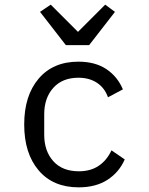

<svg xmlns="http://www.w3.org/2000/svg" viewBox="-20 -793 640 825"><path d="M84 -258Q84 -382 146 -455Q208 -528 317 -528Q389 -528 437 -496Q485 -464 508 -409L444 -375Q430 -415 397 -437Q364 -459 317 -459Q248 -459 209 -415.5Q170 -372 170 -302V-214Q170 -144 209 -100.5Q248 -57 319 -57Q369 -57 404 -80.5Q439 -104 459 -147L516 -108Q492 -53 442 -20.5Q392 12 318 12Q208 12 146 -61Q84 -134 84 -258ZM263 -599 152 -742 198 -773 315 -656 432 -773 474 -742 363 -599Z"/></svg>

Font: iA Writer Quattro V
Style: Regular
Weight: 400
Designer: Mike Abbink, Paul van der Laan, Pieter van Rosmalen, Oliver Reichenstein
Foundry: Information Architects Inc.
Version: Version 2.000